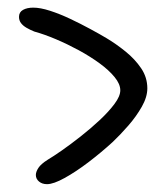

<svg xmlns="http://www.w3.org/2000/svg" viewBox="-20 -576 422 490"><path d="M100 -106Q87.5 -106 79.5 -112.8Q71.5 -119.5 71.5 -129.5Q71.5 -137.5 78 -147.5Q84.5 -157.5 102 -168.5Q115.5 -176.5 137.8 -192Q160 -207.5 185.8 -227.8Q211.5 -248 234.5 -269.5Q257.5 -291 272.2 -310.8Q287 -330.5 287 -345.5Q287 -361.5 272.5 -379.2Q258 -397 234 -414.5Q210 -432 181 -447.8Q152 -463.5 122.5 -476Q93 -488.5 67.5 -495.5Q56.5 -500 47.5 -505.2Q38.5 -510.5 33.5 -517.2Q28.5 -524 28.5 -533Q28.5 -545 38.8 -550.8Q49 -556.5 65 -556.5Q83 -556.5 107.8 -548.5Q132.5 -540.5 159 -528Q185.5 -515.5 210 -502.2Q234.5 -489 252 -478.5Q277 -463.5 300.8 -444.2Q324.5 -425 340.2 -401.8Q356 -378.5 356 -350.5Q356 -328.5 342 -303.8Q328 -279 307.5 -255.5Q287 -232 267.5 -213.5Q238.5 -187 206 -162.2Q173.5 -137.5 145 -121.8Q116.5 -106 100 -106Z"/></svg>

Font: Gluten Thin Light
Style: Regular
Weight: 300
Version: Version 1.300